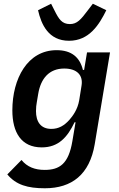

<svg xmlns="http://www.w3.org/2000/svg" viewBox="-20 -797 640 1029"><path d="M220.2 212C365.1 212 460.2 138.1 487.6 -23.8L569.6 -516H446.4L430.8 -422.2H424.4C407.7 -489.7 364 -528.1 283.4 -528.1C127.5 -528.1 46.2 -375.4 46.2 -205.6C46.2 -87 94.1 -7.1 203.8 -7.1C293.3 -7.1 341.3 -61.4 379.6 -141.7H384.9L367.9 -40.8C347.7 81 299.7 113.6 219.1 113.6C167.3 113.6 125.4 97.7 95.2 60.4L19.2 137.8C66.1 193.9 128.2 212 220.2 212ZM172.9 -201.7C172.9 -220.2 174.7 -235.1 177.2 -248.9L185 -295.1C198.5 -375 242.5 -429.7 324.2 -429.7C393.1 -429.7 426.5 -393.5 416.9 -337.4L404.5 -259.9C396 -209.5 369.7 -175.4 352.6 -155.5C324.2 -123.2 293.7 -106.2 255.3 -106.2C197.8 -106.2 172.9 -144.9 172.9 -201.7ZM183.9 -742.2C201 -666.9 239.3 -578.5 350.1 -578.5C458.1 -578.5 511.4 -664.4 549.7 -742.2L477.6 -777L451.3 -742.5C413.4 -691.8 392.8 -668 354.8 -668C311.8 -668 295.5 -694.2 272 -741.1L253.9 -777Z"/></svg>

Font: Margiela Mono Italic SmBold It
Style: Regular
Weight: 600
Designer: Mike Abbink, Paul van der Laan, Pieter van Rosmalen
Foundry: Bold Monday
Version: Version 2.003 2021